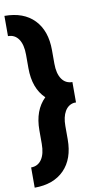

<svg xmlns="http://www.w3.org/2000/svg" viewBox="-102 -847 560 1028"><g transform="rotate(-10 178.5 -333.0)"><path d="M219 -502Q219 -448 239.5 -418Q260 -388 297 -388V-277H286Q254 -272 236.5 -242Q219 -212 219 -163V-90Q219 16 161 75Q103 134 0 134V24Q37 24 57.5 -6Q78 -36 78 -91V-164Q78 -273 140 -333Q78 -392 78 -502V-575Q78 -630 57.5 -660Q37 -690 0 -690V-800Q104 -800 161.5 -740.5Q219 -681 219 -575Z"/></g></svg>

Font: Akshar SemiBold
Style: Regular
Weight: 600
Designer: Tall Chai
Foundry: Tall Chai
Version: Version 1.000